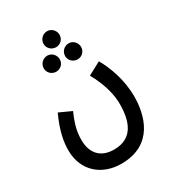

<svg xmlns="http://www.w3.org/2000/svg" viewBox="-203 -740 978 1082"><g transform="rotate(-30 285.5 -198.5)"><path d="M275 -523C303 -523 326 -546 326 -574C326 -603 303 -627 275 -627C245 -627 222 -603 222 -574C222 -546 245 -523 275 -523ZM207 -403C235 -403 258 -426 258 -454C258 -483 235 -507 207 -507C177 -507 154 -483 154 -454C154 -426 177 -403 207 -403ZM346 -403C374 -403 397 -426 397 -454C397 -483 374 -507 346 -507C316 -507 293 -483 293 -454C293 -426 316 -403 346 -403ZM43 15C43 150 140 230 265 230C476 230 517 54 517 -64C517 -168 481 -268 443 -334L359 -289C412 -193 425 -119 425 -67C425 41 394 140 270 140C180 140 136 85 136 1C136 -52 147 -96 177 -164L98 -200C52 -101 43 -34 43 15Z"/></g></svg>

Font: Noto Sans Arabic ExtCond Med
Style: Regular
Weight: 500
Width: 2
Designer: Monotype Design Team, Nadine Chahine, Nizar Qandah and Khaled Hosny
Foundry: Monotype Imaging Inc.
Version: Version 2.012